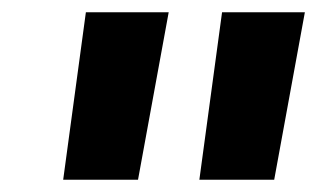

<svg xmlns="http://www.w3.org/2000/svg" viewBox="-20 -720 517 313"><path d="M83 -427 120 -700H255L205 -427ZM305 -427 342 -700H477L427 -427Z"/></svg>

Font: Georama ExtraExtended SemiBold
Style: Italic
Weight: 600
Width: 8
Italic angle: -9°
Designer: Jean-Baptiste Levee
Foundry: Production Type
Version: Version 1.000